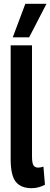

<svg xmlns="http://www.w3.org/2000/svg" viewBox="-20 -978 264 1008"><path d="M148 -740V-157Q148 -120 156.5 -109Q165 -98 180 -98Q191 -98 208 -103L216 -8Q203 -1 185 4.5Q167 10 146 10Q90 10 63 -23.5Q36 -57 36 -142V-740ZM47 -782 113 -958H224L133 -782Z"/></svg>

Font: Georama Condensed SemiBold
Style: Regular
Weight: 600
Width: 3
Designer: Jean-Baptiste Levee
Foundry: Production Type
Version: Version 1.000